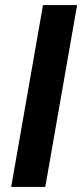

<svg xmlns="http://www.w3.org/2000/svg" viewBox="-20 -740 325 760"><path d="M24.2 0 150.2 -720H285.2L159.2 0Z"/></svg>

Font: DM Sans 9pt
Style: Italic
Weight: 400
Italic angle: -10°
Designer: Colophon Foundry, Jonny Pinhorn
Foundry: Colophon Foundry
Version: Version 4.004